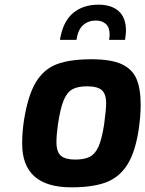

<svg xmlns="http://www.w3.org/2000/svg" viewBox="-20 -797 623 823"><path d="M75 -181Q75 -232 83 -283Q100 -389 134 -445Q168 -501 224 -522Q280 -543 372 -543Q456 -543 501.5 -522Q547 -501 565 -459Q583 -417 583 -347Q583 -298 574 -239Q559 -142 524.5 -89Q490 -36 433.5 -15Q377 6 286 6Q75 6 75 -181ZM426 -261Q435 -329 435 -354Q435 -394 416.5 -410.5Q398 -427 353 -427Q312 -427 289 -413.5Q266 -400 252 -365Q238 -330 228 -261Q222 -218 222 -188Q222 -145 241.5 -129Q261 -113 302 -113Q342 -113 365 -125Q388 -137 402 -168Q416 -199 426 -261ZM402 -777Q458 -777 489 -749Q520 -721 520 -665Q520 -654 516 -626H448Q450 -642 450 -648Q450 -680 433.5 -694.5Q417 -709 391 -709Q359 -709 336.5 -689.5Q314 -670 308 -626H237Q249 -703 292 -740Q335 -777 402 -777Z"/></svg>

Font: Exo
Style: Bold Italic
Weight: 700
Italic angle: -9°
Designer: Natanael Gama
Foundry: Natanael Gama
Version: Version 1.500; ttfautohint (v1.6)